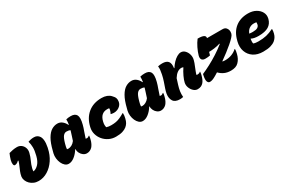

<svg xmlns="http://www.w3.org/2000/svg" viewBox="98 -1643 4004 2695"><g transform="rotate(-30 2100.0 -295.0)"><path d="M82 -536Q109 -544 143 -550.5Q177 -557 213 -557Q252 -557 281 -535Q310 -513 322.5 -477Q335 -441 324 -398Q310 -342 287 -294Q264 -246 250 -191Q244 -166 244 -146H250Q293 -155 330.5 -195.5Q368 -236 387 -312L389 -321Q407 -390 406 -442.5Q405 -495 393 -535V-541Q417 -549 439.5 -553Q462 -557 488 -557Q512 -557 531 -548.5Q550 -540 563 -525Q587 -500 592.5 -451.5Q598 -403 584 -335L582 -327Q562 -228 511.5 -152.5Q461 -77 391 -34Q321 9 243 9Q200 9 165.5 -6.5Q131 -22 108 -45Q82 -71 69.5 -103.5Q57 -136 61 -166Q68 -206 82 -241Q96 -276 111.5 -310Q127 -344 137 -380L130 -385Q112 -366 95 -358.5Q78 -351 64 -351Q47 -351 42.5 -376.5Q38 -402 47 -440Q54 -466 62.5 -488.5Q71 -511 82 -536Z M868 -559Q912 -559 945 -531.5Q978 -504 996 -464H1002Q1010 -513 1008 -547Q1041 -556 1084 -556Q1152 -556 1175 -513.5Q1198 -471 1171 -367Q1160 -324 1141.5 -275.5Q1123 -227 1108 -176Q1117 -173 1127 -173Q1147 -173 1166 -190H1172Q1172 -180 1169.5 -164.5Q1167 -149 1162 -132Q1154 -98 1140 -70.5Q1126 -43 1111 -27Q1073 11 1023 11Q993 11 967 -7.5Q941 -26 925.5 -56.5Q910 -87 911 -121H906Q871 -63 823.5 -26Q776 11 729 11Q697 11 671.5 -11Q646 -33 630 -68.5Q614 -104 609.5 -145Q605 -186 614 -224L623 -258Q651 -372 689.5 -438Q728 -504 773.5 -531.5Q819 -559 868 -559ZM807 -179Q818 -176 830 -176Q855 -176 884 -191Q913 -206 937 -238Q949 -277 961.5 -313Q974 -349 984 -385Q962 -398 924 -398Q893 -398 869.5 -370Q846 -342 824 -264L821 -253Q808 -209 807 -179Z M1584 -560Q1632 -560 1668.5 -546Q1705 -532 1727 -508Q1759 -476 1767 -451Q1775 -426 1770 -399L1769 -390Q1764 -361 1743.5 -338.5Q1723 -316 1694.5 -304Q1666 -292 1635 -292Q1622 -292 1608 -294.5Q1594 -297 1585 -299L1586 -305Q1597 -325 1603 -345Q1609 -365 1608 -381Q1602 -383 1593 -383.5Q1584 -384 1576 -384Q1470 -384 1441 -265L1439 -256Q1428 -211 1439 -171Q1457 -165 1476 -162.5Q1495 -160 1516 -160Q1559 -160 1593 -166.5Q1627 -173 1660.5 -188Q1694 -203 1735 -227H1741Q1743 -183 1732 -144Q1723 -105 1708 -80Q1693 -55 1669 -35Q1642 -13 1600 0Q1558 13 1493 13Q1433 13 1382 -12Q1331 -37 1296 -79Q1261 -121 1246.5 -173Q1232 -225 1244 -279L1246 -288Q1275 -415 1363 -487.5Q1451 -560 1584 -560Z M2068 -559Q2112 -559 2145 -531.5Q2178 -504 2196 -464H2202Q2210 -513 2208 -547Q2241 -556 2284 -556Q2352 -556 2375 -513.5Q2398 -471 2371 -367Q2360 -324 2341.5 -275.5Q2323 -227 2308 -176Q2317 -173 2327 -173Q2347 -173 2366 -190H2372Q2372 -180 2369.5 -164.5Q2367 -149 2362 -132Q2354 -98 2340 -70.5Q2326 -43 2311 -27Q2273 11 2223 11Q2193 11 2167 -7.5Q2141 -26 2125.5 -56.5Q2110 -87 2111 -121H2106Q2071 -63 2023.5 -26Q1976 11 1929 11Q1897 11 1871.5 -11Q1846 -33 1830 -68.5Q1814 -104 1809.5 -145Q1805 -186 1814 -224L1823 -258Q1851 -372 1889.5 -438Q1928 -504 1973.5 -531.5Q2019 -559 2068 -559ZM2007 -179Q2018 -176 2030 -176Q2055 -176 2084 -191Q2113 -206 2137 -238Q2149 -277 2161.5 -313Q2174 -349 2184 -385Q2162 -398 2124 -398Q2093 -398 2069.5 -370Q2046 -342 2024 -264L2021 -253Q2008 -209 2007 -179Z M2496 -547Q2513 -551 2530 -553Q2547 -555 2565 -555Q2634 -555 2661 -520.5Q2688 -486 2677 -413L2683 -412Q2707 -451 2738.5 -484.5Q2770 -518 2804.5 -538.5Q2839 -559 2869 -559Q2907 -559 2935 -530Q2963 -501 2974.5 -458.5Q2986 -416 2974 -373Q2963 -331 2946 -293Q2929 -255 2918 -222Q2914 -211 2909 -197Q2904 -183 2902 -175Q2910 -171 2921 -171Q2931 -171 2943 -174.5Q2955 -178 2964 -188H2970Q2969 -176 2967.5 -164Q2966 -152 2962 -136Q2952 -97 2940.5 -72.5Q2929 -48 2915 -32Q2899 -13 2875.5 -2Q2852 9 2819 9Q2785 9 2756 -17Q2727 -43 2712 -82Q2697 -121 2705 -161Q2713 -200 2738.5 -254.5Q2764 -309 2797 -358Q2784 -366 2767 -366Q2697 -366 2639 -274Q2623 -223 2609 -178.5Q2595 -134 2588.5 -91Q2582 -48 2586 1Q2558 7 2534 7Q2455 7 2426 -38.5Q2397 -84 2407 -153Q2413 -188 2427.5 -230Q2442 -272 2458.5 -320Q2475 -368 2486 -421Q2494 -458 2497 -489.5Q2500 -521 2496 -547Z M3171 -607H3177Q3304 -607 3289 -547H3538Q3575 -547 3594 -528Q3613 -509 3618 -483Q3623 -457 3617 -435L3615 -427Q3611 -409 3584 -379.5Q3557 -350 3514 -313Q3471 -276 3419.5 -236.5Q3368 -197 3314 -159V-154Q3325 -152 3336.5 -151Q3348 -150 3360 -150Q3413 -150 3461.5 -168Q3510 -186 3547 -220H3553Q3553 -204 3551 -187Q3549 -170 3542 -144Q3534 -110 3518.5 -80Q3503 -50 3480 -27Q3458 -4 3426.5 6.5Q3395 17 3354 17Q3295 17 3250 -3.5Q3205 -24 3170 -61Q3144 -45 3121 -31Q3085 -10 3062 -2Q3039 6 3019 6Q2992 6 2981 -25.5Q2970 -57 2986 -127L2989 -139Q3047 -164 3119 -201.5Q3191 -239 3265 -286.5Q3339 -334 3403 -386L3402 -393Q3351 -377 3302.5 -371Q3254 -365 3219 -365H3218Q3211 -341 3204 -316Q3187 -312 3168.5 -310Q3150 -308 3126 -308Q3086 -308 3070.5 -330Q3055 -352 3065 -392Q3080 -446 3108.5 -504.5Q3137 -563 3171 -607Z M3958 -560Q4031 -560 4083.5 -530.5Q4136 -501 4160 -454.5Q4184 -408 4171 -355L4170 -350Q4152 -280 4095.5 -245.5Q4039 -211 3933 -211Q3896 -211 3866.5 -217Q3837 -223 3820 -233H3814Q3811 -213 3810 -194Q3809 -175 3813 -158Q3832 -151 3851.5 -148.5Q3871 -146 3893 -146Q3968 -146 4023 -159Q4078 -172 4138 -202H4144Q4144 -166 4135 -133Q4126 -99 4111 -77Q4096 -55 4076 -38Q4045 -13 3998.5 0Q3952 13 3880 13Q3787 13 3725 -28.5Q3663 -70 3639 -139Q3615 -208 3635 -290L3639 -305Q3670 -430 3752.5 -495Q3835 -560 3958 -560ZM3957 -397Q3918 -397 3885 -374.5Q3852 -352 3834 -305Q3850 -303 3863.5 -302Q3877 -301 3890 -301Q3941 -301 3965.5 -315Q3990 -329 3997 -354Q3999 -366 4000 -375.5Q4001 -385 4001 -393Q3985 -397 3957 -397Z"/></g></svg>

Font: Recursive Mn Csl St Blk
Style: Italic
Weight: 900
Italic angle: -15°
Monospace: yes
Version: Version 1.079;hotconv 1.0.112;makeotfexe 2.5.65598; ttfautoh